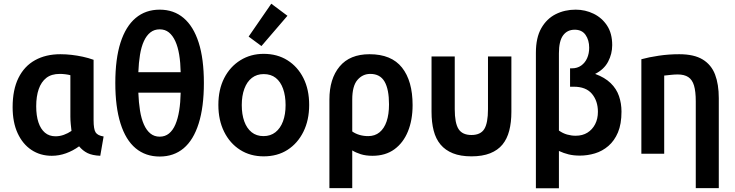

<svg xmlns="http://www.w3.org/2000/svg" viewBox="-20 -828 3960 1034"><path d="M259 11Q197 11 149.5 -20.5Q102 -52 75 -110.5Q48 -169 48 -251Q48 -345 79.5 -408.5Q111 -472 169 -504Q227 -536 305 -536Q335 -536 365.5 -532.5Q396 -529 426 -522.5Q456 -516 484 -506V-181Q484 -132 495 -115Q506 -98 538 -93L520 11Q477 9 451.5 -3.5Q426 -16 406 -40Q373 -16 335.5 -2.5Q298 11 259 11ZM279 -94Q302 -94 324 -102Q346 -110 365 -123Q363 -139 361 -160Q359 -181 359 -200V-423Q348 -426 332.5 -428Q317 -430 302 -430Q257 -430 229.5 -408.5Q202 -387 188.5 -348Q175 -309 175 -256Q175 -205 187 -169Q199 -133 222 -113.5Q245 -94 279 -94Z M840 15Q764 15 710.5 -29.5Q657 -74 629 -163Q601 -252 601 -381Q601 -511 629 -598.5Q657 -686 710.5 -731Q764 -776 840 -776Q916 -776 969 -731Q1022 -686 1050 -598.5Q1078 -511 1078 -381Q1078 -252 1050 -163Q1022 -74 969 -29.5Q916 15 840 15ZM840 -92Q869 -92 890 -109Q911 -126 924.5 -157.5Q938 -189 945 -232.5Q952 -276 953 -329H725Q727 -276 734 -232.5Q741 -189 755 -157.5Q769 -126 790 -109Q811 -92 840 -92ZM725 -439H953Q952 -491 945 -533.5Q938 -576 924 -606.5Q910 -637 889.5 -653.5Q869 -670 840 -670Q811 -670 790 -653.5Q769 -637 755 -606.5Q741 -576 734 -533.5Q727 -491 725 -439Z M1400 14Q1328 14 1273 -21Q1218 -56 1187 -118.5Q1156 -181 1156 -263Q1156 -346 1187.5 -407.5Q1219 -469 1274.5 -503.5Q1330 -538 1400 -538Q1473 -538 1528 -503.5Q1583 -469 1614 -407.5Q1645 -346 1645 -263Q1645 -181 1614 -118.5Q1583 -56 1528.5 -21Q1474 14 1400 14ZM1399 -95Q1437 -95 1463.5 -116Q1490 -137 1504 -174.5Q1518 -212 1518 -262Q1518 -312 1504.5 -350Q1491 -388 1465 -408.5Q1439 -429 1400 -429Q1363 -429 1336.5 -408.5Q1310 -388 1296 -350Q1282 -312 1282 -262Q1282 -212 1295.5 -174.5Q1309 -137 1335 -116Q1361 -95 1399 -95ZM1388 -580 1319 -631 1441 -808 1528 -743Z M1754 185V-292Q1754 -404 1809 -470Q1864 -536 1970 -536Q2088 -536 2145 -464Q2202 -392 2202 -262Q2202 -182 2177 -120.5Q2152 -59 2104 -24Q2056 11 1986 11Q1950 11 1923 2.5Q1896 -6 1877 -18V185ZM1963 -95Q1999 -95 2024 -115.5Q2049 -136 2062 -174Q2075 -212 2075 -266Q2075 -347 2051 -388.5Q2027 -430 1974 -430Q1933 -430 1905 -397.5Q1877 -365 1877 -292V-120Q1894 -108 1916 -101.5Q1938 -95 1963 -95Z M2519 14Q2460 14 2419 -2.5Q2378 -19 2352.5 -49.5Q2327 -80 2315.5 -124.5Q2304 -169 2304 -226V-524H2429V-240Q2429 -165 2449.5 -133Q2470 -101 2519 -101Q2568 -101 2588 -133Q2608 -165 2608 -240V-524H2734V-226Q2734 -169 2722.5 -124.5Q2711 -80 2686 -49.5Q2661 -19 2619.5 -2.5Q2578 14 2519 14Z M2866 186V-544Q2866 -625 2895 -676Q2924 -727 2972.5 -751.5Q3021 -776 3080 -776Q3132 -776 3177 -754Q3222 -732 3249.5 -690Q3277 -648 3277 -585Q3277 -538 3255 -496Q3233 -454 3185 -430Q3237 -411 3268.5 -380.5Q3300 -350 3313.5 -310.5Q3327 -271 3327 -227Q3327 -160 3308 -115Q3289 -70 3256.5 -42Q3224 -14 3184 -2Q3144 10 3103 10Q3069 10 3042.5 3.5Q3016 -3 2990 -15V186ZM3080 -97Q3117 -97 3143.5 -113.5Q3170 -130 3185 -159Q3200 -188 3200 -226Q3200 -284 3168 -322.5Q3136 -361 3070 -361H3050V-460H3060Q3089 -460 3110 -475Q3131 -490 3142 -515Q3153 -540 3153 -571Q3153 -612 3133.5 -640Q3114 -668 3075 -668Q3035 -668 3012.5 -637.5Q2990 -607 2990 -541V-125Q3011 -110 3034 -103.5Q3057 -97 3080 -97Z M3727 185V-282Q3727 -336 3717.5 -367.5Q3708 -399 3686.5 -413Q3665 -427 3630 -427Q3613 -427 3594.5 -425Q3576 -423 3557 -421V0H3434V-509Q3474 -520 3527.5 -528Q3581 -536 3638 -536Q3718 -536 3764.5 -507.5Q3811 -479 3831 -426.5Q3851 -374 3851 -299V185Z"/></svg>

Font: Ubuntu Sans Mono SemiBold
Style: Regular
Weight: 600
Monospace: yes
Designer: Dalton Maag Ltd
Foundry: Dalton Maag Ltd
Version: Version 1.006